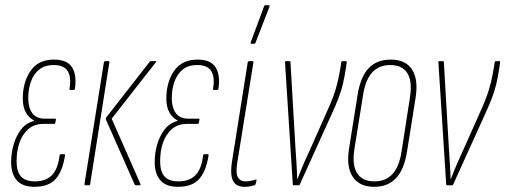

<svg xmlns="http://www.w3.org/2000/svg" viewBox="-20 -715 1950 741"><path d="M113 6Q67 6 45 -19Q23 -44 23 -90Q23 -124 32.5 -157Q42 -190 61 -215Q80 -240 111 -248V-250Q91 -261 79.5 -281.5Q68 -302 68 -335Q68 -398 98 -441.5Q128 -485 188 -485Q240 -485 258.5 -454.5Q277 -424 269 -372Q268 -368 264 -368H251Q248 -368 248 -372Q256 -415 242 -439.5Q228 -464 187 -464Q152 -464 130.5 -446Q109 -428 99 -399Q89 -370 89 -336Q89 -300 104.5 -278.5Q120 -257 153 -257H192Q196 -257 196 -254L193 -240Q193 -237 190 -237H150Q112 -237 89 -216.5Q66 -196 55 -164Q44 -132 44 -93Q44 -53 61 -34Q78 -15 115 -15Q157 -15 180.5 -39Q204 -63 210 -116Q212 -120 215 -120H228Q231 -120 231 -116Q222 -55 195 -24.5Q168 6 113 6Z M504 0Q501 0 500 -2L389 -253Q387 -258 391 -263L558 -477Q560 -479 563 -479H580Q586 -479 581 -474L411 -257L522 -5Q524 0 518 0ZM311 0Q305 0 306 -5L381 -474Q382 -479 387 -479H398Q404 -479 402 -474L328 -5Q327 0 322 0Z M667 6Q621 6 599 -19Q577 -44 577 -90Q577 -124 586.5 -157Q596 -190 615 -215Q634 -240 665 -248V-250Q645 -261 633.5 -281.5Q622 -302 622 -335Q622 -398 652 -441.5Q682 -485 742 -485Q794 -485 812.5 -454.5Q831 -424 823 -372Q822 -368 818 -368H805Q802 -368 802 -372Q810 -415 796 -439.5Q782 -464 741 -464Q706 -464 684.5 -446Q663 -428 653 -399Q643 -370 643 -336Q643 -300 658.5 -278.5Q674 -257 707 -257H746Q750 -257 750 -254L747 -240Q747 -237 744 -237H704Q666 -237 643 -216.5Q620 -196 609 -164Q598 -132 598 -93Q598 -53 615 -34Q632 -15 669 -15Q711 -15 734.5 -39Q758 -63 764 -116Q766 -120 769 -120H782Q785 -120 785 -116Q776 -55 749 -24.5Q722 6 667 6Z M923 6Q903 6 890.5 -3.5Q878 -13 874 -33.5Q870 -54 875 -89L936 -474Q937 -479 942 -479H953Q959 -479 958 -474L896 -89Q889 -47 898 -31Q907 -15 927 -15Q938 -15 947 -17Q956 -19 964 -21Q971 -25 970 -18L967 -6Q966 -2 964 -1Q956 2 945.5 4Q935 6 923 6ZM950 -546Q948 -546 947.5 -547.5Q947 -549 948 -553L999 -690Q1000 -693 1001 -694Q1002 -695 1005 -695H1017Q1019 -695 1020 -693.5Q1021 -692 1020 -689L966 -550Q965 -546 959 -546Z M1114 0Q1110 0 1110 -4L1080 -474Q1079 -479 1084 -479H1098Q1101 -479 1101 -475L1120 -149Q1122 -118 1124 -88Q1126 -58 1127 -24H1128Q1141 -58 1154.5 -89Q1168 -120 1183 -152L1239 -278Q1256 -315 1266 -342Q1276 -369 1282.5 -396.5Q1289 -424 1295 -460L1297 -474Q1298 -479 1301 -479H1315Q1319 -479 1318 -474L1316 -459Q1310 -419 1303.5 -391.5Q1297 -364 1286.5 -336.5Q1276 -309 1258 -270L1137 -3Q1136 0 1133 0Z M1424 6Q1367 6 1341.5 -32.5Q1316 -71 1327 -141L1360 -348Q1371 -418 1402.5 -451.5Q1434 -485 1488 -485Q1545 -485 1570 -447Q1595 -409 1584 -338L1551 -131Q1540 -61 1508.5 -27.5Q1477 6 1424 6ZM1425 -15Q1469 -15 1495 -43.5Q1521 -72 1530 -132L1562 -338Q1572 -400 1552.5 -432Q1533 -464 1486 -464Q1442 -464 1416 -435Q1390 -406 1381 -347L1348 -141Q1338 -79 1358 -47Q1378 -15 1425 -15Z M1706 0Q1702 0 1702 -4L1672 -474Q1671 -479 1676 -479H1690Q1693 -479 1693 -475L1712 -149Q1714 -118 1716 -88Q1718 -58 1719 -24H1720Q1733 -58 1746.5 -89Q1760 -120 1775 -152L1831 -278Q1848 -315 1858 -342Q1868 -369 1874.5 -396.5Q1881 -424 1887 -460L1889 -474Q1890 -479 1893 -479H1907Q1911 -479 1910 -474L1908 -459Q1902 -419 1895.5 -391.5Q1889 -364 1878.5 -336.5Q1868 -309 1850 -270L1729 -3Q1728 0 1725 0Z"/></svg>

Font: Sofia Sans Extra Condensed Thin
Style: Italic
Weight: 250
Italic angle: -9°
Version: Version 4.100